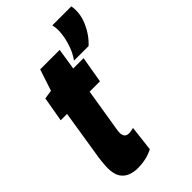

<svg xmlns="http://www.w3.org/2000/svg" viewBox="-236 -837 920 920"><g transform="rotate(-45 223.5 -377.0)"><path d="M241 -143 226 -14Q180 10 121 10Q96 10 72.5 1.5Q49 -7 34 -29Q19 -51 19 -92Q19 -108 21.5 -134Q24 -160 28 -181L65 -414H22L44 -540L89 -547L125 -656H257L240 -547H310L287 -413H217L182 -198Q181 -191 180 -184.5Q179 -178 179 -173Q179 -157 186 -147.5Q193 -138 211 -138Q217 -138 224 -139.5Q231 -141 241 -143ZM269 -571Q289 -598 301.5 -633.5Q314 -669 318 -703.5Q322 -738 315 -764H444Q453 -713 430.5 -660.5Q408 -608 368 -571Z"/></g></svg>

Font: Georama Condensed ExtraBold
Style: Italic
Weight: 800
Width: 3
Italic angle: -9°
Designer: Jean-Baptiste Levee
Foundry: Production Type
Version: Version 1.000